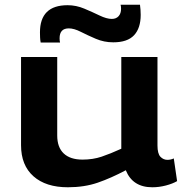

<svg xmlns="http://www.w3.org/2000/svg" viewBox="-20 -782 774 812"><path d="M267 10Q174 10 121.5 -36.5Q69 -83 69 -168V-541H222V-209Q222 -159 249.5 -133Q277 -107 329 -107Q373 -107 410 -119.5Q447 -132 493 -153V-541H646V-167Q646 -132 658.5 -119Q671 -106 688 -106Q702 -106 715 -112L729 -16Q710 -5 681.5 2.5Q653 10 624 10Q541 10 512 -62Q450 -29 393.5 -9.5Q337 10 267 10ZM152 -602Q150 -613 149.5 -624Q149 -635 149 -645Q149 -760 266 -760Q302 -760 336.5 -745.5Q371 -731 401 -716.5Q431 -702 453 -702Q471 -702 481.5 -713.5Q492 -725 492 -745Q492 -755 490 -762H572Q575 -741 575 -719Q575 -663 547 -633Q519 -603 459 -603Q420 -603 385 -618Q350 -633 321.5 -647.5Q293 -662 271 -662Q232 -662 232 -620Q232 -609 234 -602Z"/></svg>

Font: Georama Extended SemiBold
Style: Regular
Weight: 600
Width: 7
Designer: Jean-Baptiste Levee
Foundry: Production Type
Version: Version 1.000